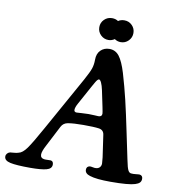

<svg xmlns="http://www.w3.org/2000/svg" viewBox="-110 -984 989 1079"><g transform="rotate(10 384.5 -445.0)"><path d="M442.4 -898.9Q462.9 -898.9 477.5 -888.7Q492.2 -898.9 512.7 -898.9Q538.6 -898.9 556.6 -880.9Q574.7 -862.8 574.7 -836.9Q574.7 -811 556.6 -792.7Q538.6 -774.4 512.7 -774.4Q493.7 -774.4 477.5 -785.6Q461.4 -774.4 442.4 -774.4Q416.5 -774.4 398.2 -792.7Q379.9 -811 379.9 -836.9Q379.9 -862.8 398.2 -880.9Q416.5 -898.9 442.4 -898.9ZM262.2 -247.1 201.2 -128.9Q182.1 -93.3 182.1 -75.2Q182.1 -54.7 203.6 -51.8Q212.4 -50.8 224.6 -51.5Q236.8 -52.2 241.2 -51.8Q256.8 -49.8 256.8 -30.3Q256.8 -6.3 226.3 1.5Q195.8 9.3 134.3 9.3Q55.7 9.3 20.8 1.7Q-14.2 -5.9 -14.2 -29.3Q-14.2 -39.1 -7.8 -46.4Q-1.5 -53.7 8.3 -56.2Q13.2 -57.1 29.3 -58.1Q45.4 -59.1 56.2 -63Q78.1 -67.4 101.6 -99.9Q125 -132.3 175.8 -224.1L347.7 -532.7Q372.6 -578.1 380.4 -600.8Q388.2 -623.5 388.2 -652.3Q388.2 -687 408 -706.5Q427.7 -726.1 458 -726.1Q492.7 -726.1 514.4 -697.8Q536.1 -669.4 555.2 -606.4Q577.1 -532.7 594.5 -459.7Q611.8 -386.7 634.3 -277.6Q656.7 -168.5 664.6 -132.8Q674.3 -83 682.1 -70.3Q688.5 -59.1 698.2 -58.1Q710.4 -56.6 725.8 -58.6Q741.2 -60.5 748 -60.1Q765.1 -57.1 765.1 -38.6Q765.1 -25.4 757.3 -17.1Q749.5 -8.8 731.9 -3.4Q696.3 8.3 592.3 8.3Q511.2 8.3 474.1 -3.9Q444.8 -12.7 444.8 -34.7Q444.8 -53.2 462.4 -56.6Q468.3 -57.6 480 -54.9Q491.7 -52.2 499.5 -53.2Q512.7 -54.2 520.5 -62.7Q528.3 -71.3 528.3 -84.5Q528.3 -94.7 525.4 -119.1L507.3 -244.1Q503.9 -272 476.1 -275.9Q449.2 -279.8 387.7 -279.8Q333 -279.8 300.3 -274.4Q273.9 -270 262.2 -247.1ZM405.3 -345.2Q423.8 -345.2 440.4 -344Q457 -342.8 461.9 -342.8Q481.9 -342.8 481.9 -360.8Q481.9 -366.7 475.6 -397.5L456.1 -490.7Q450.7 -516.1 443.6 -531.5Q436.5 -546.9 429.7 -546.9Q427.7 -546.9 425.5 -545.7Q423.3 -544.4 420.7 -541.5Q418 -538.6 415.8 -535.4Q413.6 -532.2 410.6 -527.1Q407.7 -522 405.3 -517.8Q402.8 -513.7 399.2 -507.1Q395.5 -500.5 393.1 -496.1L336.4 -392.6Q323.2 -369.1 323.2 -354.5Q323.2 -341.8 338.4 -341.8Q339.8 -341.8 365.5 -343.5Q391.1 -345.2 405.3 -345.2Z"/></g></svg>

Font: Cooper* SemiBold
Style: Italic
Weight: 600
Italic angle: -7°
Designer: Owen Earl
Foundry: indestructible type*
Version: Version 0.001